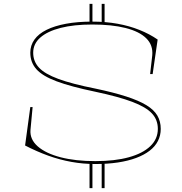

<svg xmlns="http://www.w3.org/2000/svg" viewBox="-20 -835 943 995"><path d="M507 140V0H522V140ZM444 140V0H459V140ZM444 -715V-815H459V-715ZM507 -715V-815H522V-715ZM474 15Q411 15 350 4Q289 -7 229.5 -28.5Q170 -50 110 -81L137 -280H149L138 -162Q134 -113 175.5 -76.5Q217 -40 294 -20Q371 0 474 0Q575 0 647.5 -20Q720 -40 759 -77.5Q798 -115 798 -167Q798 -214 767.5 -247Q737 -280 666 -307Q595 -334 472 -360Q347 -386 273.5 -413.5Q200 -441 168.5 -476.5Q137 -512 137 -562Q137 -600 158.5 -630Q180 -660 221.5 -680.5Q263 -701 322.5 -712Q382 -723 458 -723Q528 -723 589 -712Q650 -701 702.5 -680Q755 -659 797 -630L771 -451H758L769 -548Q774 -601 738 -636.5Q702 -672 630.5 -690Q559 -708 458 -708Q363 -708 294.5 -690.5Q226 -673 189 -640.5Q152 -608 152 -562Q152 -517 182 -484.5Q212 -452 282.5 -426Q353 -400 474 -376Q569 -356 634 -335Q699 -314 738.5 -290Q778 -266 795.5 -236Q813 -206 813 -167Q813 -133 798.5 -104.5Q784 -76 755.5 -54Q727 -32 685.5 -16.5Q644 -1 591 7Q538 15 474 15Z"/></svg>

Font: Kalnia SemiExpanded Thin
Style: Regular
Weight: 250
Width: 6
Designer: Frida Medrano
Foundry: Frida Medrano
Version: Version 1.105